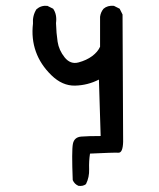

<svg xmlns="http://www.w3.org/2000/svg" viewBox="-20 -511 540 651"><path d="M246.1 119.1Q232.4 113.3 226.6 99.6Q222.7 0 227.1 -22.9Q231.4 -45.9 255.4 -47.9Q279.3 -49.8 321.3 -49.8L315.4 -241.2Q277.3 -221.7 234.4 -220.7Q191.4 -219.7 154.3 -255.9Q117.2 -292 101.6 -335.9Q85.9 -379.9 91.8 -430.7Q89.8 -458 103.5 -479.5Q119.1 -493.2 140.6 -491.2L160.2 -481.4Q173.8 -461.9 169.9 -432.6Q170.9 -398.4 175.3 -369.6Q179.7 -340.8 199.2 -316.4Q218.8 -292 246.1 -299.3Q273.4 -306.6 292.5 -320.8Q311.5 -335 319.3 -352.5V-454.1Q321.3 -469.7 331.1 -481.4Q344.7 -493.2 366.2 -491.2L385.7 -481.4L395.5 -461.9L397.5 -30.3Q396.5 7.8 381.3 6.8Q366.2 5.9 285.2 9.8Q281.2 35.2 282.2 62.5Q283.2 89.8 271.5 113.3Q261.7 121.1 246.1 119.1Z"/></svg>

Font: JasonHandwriting4
Style: Regular
Weight: 400
Version: Version 1.01.21